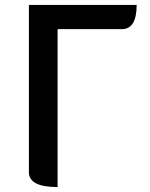

<svg xmlns="http://www.w3.org/2000/svg" viewBox="-20 -757 609 777"><path d="M213 0Q97 0 97 -60V-737H533Q533 -639 473 -639H213V0Z"/></svg>

Font: Swei Half Moon CJK SC
Style: Medium
Weight: 500
Version: Version 2.071